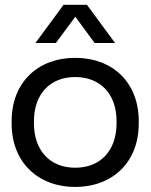

<svg xmlns="http://www.w3.org/2000/svg" viewBox="-20 -740 608 775"><path d="M283.5 14.5C435.5 14.5 540 -86.5 540 -240.5V-251.5C540 -406.5 435.5 -506.5 283.5 -506.5C132 -506.5 27 -406.5 27 -251.5V-240.5C27 -86.5 132 14.5 283.5 14.5ZM283.5 -63C181.5 -63 117 -132.5 117 -242.5V-250.5C117 -360 181.5 -429 283.5 -429C386 -429 450.5 -360 450.5 -250.5V-242.5C450.5 -132.5 386 -63 283.5 -63ZM236.5 -720.5 123 -566.5H205.5L284 -672.5L362 -566.5H444.5L331 -720.5Z"/></svg>

Font: MCL Standard
Style: Regular
Weight: 400
Designer: Květoslav Bartoš
Foundry: Florian Karsten
Version: Version 1.001;Glyphs 3.2.3 (3260)